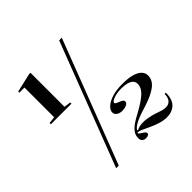

<svg xmlns="http://www.w3.org/2000/svg" viewBox="-184 -896 1084 1084"><g transform="rotate(-45 357.5 -354.0)"><path d="M65 -421V-431L106 -436V-673H65V-682L178 -708H189V-436L229 -431V-421ZM389 15Q376 15 367 7Q358 -1 358 -16Q358 -41 371.5 -58.5Q385 -76 406.5 -90.5Q428 -105 452 -117Q519 -154 546 -180Q573 -206 573 -235Q573 -252 562.5 -262.5Q552 -273 533 -278Q514 -283 488 -283Q464 -283 445 -278.5Q426 -274 414.5 -267.5Q403 -261 403 -253Q403 -248 410.5 -244.5Q418 -241 428 -237Q438 -233 445.5 -228Q453 -223 453 -215Q453 -202 437.5 -195.5Q422 -189 404 -189Q385 -189 371 -198Q357 -207 357 -223Q357 -241 375.5 -258Q394 -275 428 -286Q462 -297 510 -297Q559 -297 589 -288Q619 -279 633.5 -263.5Q648 -248 648 -228Q648 -190 613 -163.5Q578 -137 514 -117Q462 -102 429 -86.5Q396 -71 385 -53L391 -50Q401 -56 414.5 -58.5Q428 -61 445 -61Q462 -61 480 -57Q505 -53 524.5 -46Q544 -39 560.5 -34Q577 -29 592 -29Q614 -29 627 -44Q640 -59 640 -88H650Q650 -34 624 -9.5Q598 15 556 15Q531 15 503.5 6.5Q476 -2 451.5 -13.5Q427 -25 408.5 -33.5Q390 -42 381 -42Q376 -42 376 -38Q376 -34 385.5 -28Q395 -22 405 -15Q415 -8 415 0Q415 7 407.5 11Q400 15 389 15ZM150 15 433 -723H454L171 15Z"/></g></svg>

Font: Kalnia SemiExpanded
Style: Regular
Weight: 400
Width: 6
Designer: Frida Medrano
Foundry: Frida Medrano
Version: Version 1.105